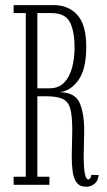

<svg xmlns="http://www.w3.org/2000/svg" viewBox="-20 -720 416 748"><path d="M317 7.5Q291 7.5 279 -8.2Q267 -24 263.2 -50.8Q259.5 -77.5 259.5 -109Q259.5 -134.5 260.5 -161Q261.5 -187.5 261.5 -212Q261.5 -266.5 254.2 -295Q247 -323.5 225 -334.2Q203 -345 158.5 -345H125.5V-31.5H172.5V0H33V-31.5H80.5V-669H33V-700H190Q246.5 -700 281.2 -661.8Q316 -623.5 316 -537.5Q316 -449.5 284.8 -406.8Q253.5 -364 210.5 -361Q271.5 -360.5 289.8 -320.2Q308 -280 308 -209.5Q308 -185 307 -159Q306 -133 306 -108Q306 -90.5 307.2 -70.2Q308.5 -50 312.5 -35.5Q316.5 -21 324.5 -21Q328 -21 331.8 -26.2Q335.5 -31.5 335.5 -38.5H364Q363 -15.5 348.2 -4Q333.5 7.5 317 7.5ZM125.5 -376H173.5Q208 -376 229.2 -397.5Q250.5 -419 260.5 -455.2Q270.5 -491.5 270.5 -535.5Q270.5 -596.5 252.8 -632.8Q235 -669 180 -669H125.5Z"/></svg>

Font: Imbue 10pt ExtraLight
Style: Regular
Weight: 200
Designer: Tyler Finck
Foundry: Etcetera Type Company
Version: Version 1.102; ttfautohint (v1.8.3)